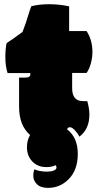

<svg xmlns="http://www.w3.org/2000/svg" viewBox="-20 -684 473 929"><path d="M12.2 -475.6Q40 -493.2 88.9 -529.3Q102.5 -562.5 124.5 -634.8Q127.4 -644.5 131.3 -653.8Q169.4 -663.6 218.3 -663.6Q267.1 -663.6 314.5 -653.3V-533.7H398.9Q427.2 -490.7 427.2 -432.6Q427.2 -406.2 419.9 -378.4Q412.6 -350.6 398.9 -331.1H329.1V-257.3Q329.1 -194.8 381.3 -194.8H402.3Q412.6 -157.7 412.6 -130.4Q412.6 -59.1 364.3 -22.9Q356.9 -38.1 342.8 -53.2Q328.6 -68.4 318.1 -68.4Q307.6 -68.4 304.7 -58.1Q356.4 -18.6 356.4 60.5Q356.4 139.6 311 184.1Q270 225.1 211.9 225.1Q176.8 225.1 158.9 207.5Q141.1 189.9 141.1 167.2Q141.1 144.5 147.5 134.8Q152.8 139.2 170.4 142.8Q188 146.5 207 146.5Q226.1 146.5 239.7 141.4Q253.4 136.2 253.4 126.5Q253.4 122.1 249.5 115.2Q231.4 124.5 204.1 124.5Q162.6 124.5 136.5 97.4Q110.4 70.3 110.4 28.3Q110.4 -4.4 125.5 -30.8Q72.3 -77.1 72.3 -167.5V-308.6H102.5Q127 -308.6 127 -324.7Q127 -326.7 126 -330.6H16.6Q5.9 -364.7 5.9 -407Q5.9 -449.2 12.2 -475.6Z"/></svg>

Font: Modak
Style: Regular
Weight: 400
Version: Version 1.036;PS Version 1.000;hotconv 1.0.79;makeotf.lib2.5